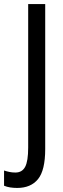

<svg xmlns="http://www.w3.org/2000/svg" viewBox="-69 -734 313 947"><path d="M16 193Q-2 193 -18.5 190.5Q-35 188 -49 182V107Q-37 111 -23 114Q-9 117 7 117Q40 117 55 89Q70 61 70 -6V-714H154V1Q154 106 118.5 149.5Q83 193 16 193Z"/></svg>

Font: Noto Sans Khmer ExtraCondensed
Style: Regular
Weight: 400
Width: 2
Designer: Danh Hong and the Monotype Design Team
Foundry: Monotype Imaging Inc.
Version: Version 2.004; ttfautohint (v1.8.4.7-5d5b)